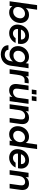

<svg xmlns="http://www.w3.org/2000/svg" viewBox="2001 -2762 992 5035"><g transform="rotate(90 2497.5 -244.0)"><path d="M304 12Q245 12 204.5 -11Q164 -34 144 -73L133 0H13L114 -720H234L191 -425Q219 -459 262.5 -483.5Q306 -508 369 -508Q441 -508 491.5 -472.5Q542 -437 566 -376.5Q590 -316 579 -241Q569 -169 530 -111.5Q491 -54 432.5 -21Q374 12 304 12ZM285 -93Q329 -93 366 -113.5Q403 -134 427 -170Q451 -206 458 -252Q468 -317 434.5 -360Q401 -403 338 -403Q295 -403 258 -383Q221 -363 195.5 -326.5Q170 -290 164 -241Q155 -176 188.5 -134.5Q222 -93 285 -93Z M851 12Q775 12 720.5 -22Q666 -56 641 -115.5Q616 -175 628 -251Q639 -327 678.5 -385Q718 -443 778.5 -475.5Q839 -508 915 -508Q990 -508 1041.5 -475Q1093 -442 1116.5 -386Q1140 -330 1130 -261Q1129 -253 1127.5 -242Q1126 -231 1123 -219H741Q735 -157 768.5 -122Q802 -87 855 -87Q897 -87 929 -106.5Q961 -126 980 -157H1105Q1085 -110 1047 -71.5Q1009 -33 959 -10.5Q909 12 851 12ZM909 -410Q859 -410 817 -380.5Q775 -351 756 -297H1015Q1019 -349 989.5 -379.5Q960 -410 909 -410Z M1407 232Q1342 232 1287 210Q1232 188 1198.5 143.5Q1165 99 1166 31H1285Q1288 78 1323 103Q1358 128 1410 128Q1472 128 1521 89Q1570 50 1582 -28L1592 -87Q1564 -50 1517.5 -23Q1471 4 1408 4Q1343 4 1293 -24.5Q1243 -53 1215.5 -102.5Q1188 -152 1188 -217Q1188 -275 1209.5 -328Q1231 -381 1270 -421.5Q1309 -462 1360.5 -485Q1412 -508 1471 -508Q1532 -508 1574.5 -482.5Q1617 -457 1637 -420L1648 -496H1769L1702 -28Q1690 57 1647 115Q1604 173 1541.5 202.5Q1479 232 1407 232ZM1435 -100Q1486 -100 1526 -125Q1566 -150 1589 -191Q1612 -232 1612 -282Q1612 -335 1579 -369.5Q1546 -404 1487 -404Q1437 -404 1397 -379Q1357 -354 1334 -312.5Q1311 -271 1311 -222Q1311 -168 1344 -134Q1377 -100 1435 -100Z M1794 0 1864 -496H1983L1973 -423Q1997 -459 2028.5 -479.5Q2060 -500 2100 -500H2166L2150 -393H2077Q2026 -393 1992 -354Q1958 -315 1947 -236L1914 0Z M2352 12Q2258 12 2214 -47Q2170 -106 2186 -217L2224 -496H2344L2306 -223Q2288 -90 2394 -90Q2447 -90 2491.5 -126Q2536 -162 2545 -228L2583 -496H2702L2632 0H2513L2523 -74Q2494 -34 2449.5 -11Q2405 12 2352 12ZM2327 -581 2344 -704H2460L2443 -581ZM2500 -581 2517 -704H2633L2616 -581Z M3072 0 3110 -273Q3129 -406 3021 -406Q2966 -406 2923.5 -367.5Q2881 -329 2869 -261L2832 0H2713L2783 -496H2902L2891 -421Q2921 -462 2965.5 -485Q3010 -508 3065 -508Q3158 -508 3202 -449Q3246 -390 3230 -279L3191 0Z M3502 12Q3430 12 3379 -23.5Q3328 -59 3304.5 -119.5Q3281 -180 3292 -255Q3302 -327 3340.5 -384.5Q3379 -442 3438 -475Q3497 -508 3568 -508Q3626 -508 3666 -485Q3706 -462 3727 -423L3769 -720H3889L3788 0H3668L3680 -71Q3651 -37 3608 -12.5Q3565 12 3502 12ZM3533 -93Q3576 -93 3613 -113.5Q3650 -134 3674.5 -170.5Q3699 -207 3706 -253Q3715 -319 3681 -361Q3647 -403 3585 -403Q3541 -403 3504.5 -382.5Q3468 -362 3443.5 -326Q3419 -290 3412 -244Q3403 -179 3437 -136Q3471 -93 3533 -93Z M4118 12Q4042 12 3987.5 -22Q3933 -56 3908 -115.5Q3883 -175 3895 -251Q3906 -327 3945.5 -385Q3985 -443 4045.5 -475.5Q4106 -508 4182 -508Q4257 -508 4308.5 -475Q4360 -442 4383.5 -386Q4407 -330 4397 -261Q4396 -253 4394.5 -242Q4393 -231 4390 -219H4008Q4002 -157 4035.5 -122Q4069 -87 4122 -87Q4164 -87 4196 -106.5Q4228 -126 4247 -157H4372Q4352 -110 4314 -71.5Q4276 -33 4226 -10.5Q4176 12 4118 12ZM4176 -410Q4126 -410 4084 -380.5Q4042 -351 4023 -297H4282Q4286 -349 4256.5 -379.5Q4227 -410 4176 -410Z M4800 0 4838 -273Q4857 -406 4749 -406Q4694 -406 4651.5 -367.5Q4609 -329 4597 -261L4560 0H4441L4511 -496H4630L4619 -421Q4649 -462 4693.5 -485Q4738 -508 4793 -508Q4886 -508 4930 -449Q4974 -390 4958 -279L4919 0Z"/></g></svg>

Font: Host Grotesk SemiBold
Style: Italic
Weight: 600
Italic angle: -8°
Designer: Doğukan Karapınar based on Poppins by Indian Type Foundry, Jonny Pinhorn
Foundry: Element Type
Version: Version 1.001; ttfautohint (v1.8.4.7-5d5b)